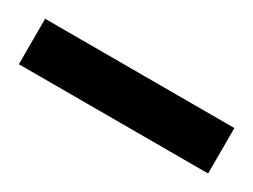

<svg xmlns="http://www.w3.org/2000/svg" viewBox="-29 -748 366 278"><g transform="rotate(30 154.0 -609.0)"><path d="M-3.8 -647H312.6V-571H-3.8Z"/></g></svg>

Font: 寒蝉端黑体 Light
Style: Regular
Weight: 300
Designer: ChillDuanSans {Warren2060}; 
Source Han Sans {Ryoko NISHIZUKA 西塚涼子 (kana, bopomofo & ideographs); Paul D. Hunt (Latin, G
Foundry: ChillType&Adobe
Version: Version 1.300;Glyphs 3.3 (3306)